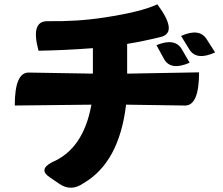

<svg xmlns="http://www.w3.org/2000/svg" viewBox="-20 -817 1040 897"><path d="M711 -606Q798 -642 830 -586L866 -524Q777 -485 746 -542L711 -606ZM826 -649Q912 -688 946 -633L985 -572Q897 -532 864 -587L826 -649ZM715 -797Q814 -664 730 -644Q644 -623 574 -612V-473L910 -479Q910 -324 845 -324L569 -328Q537 -58 370 39Q313 79 259 43L212 11Q158 -25 223 -59Q370 -121 407 -328L49 -324Q49 -479 114 -478L414 -473V-592Q280 -582 160 -580Q122 -719 202 -718Q343 -716 466 -735Q643 -762 715 -797Z"/></svg>

Font: Swei Half Moon CJK SC
Style: Black
Weight: 900
Version: Version 2.071